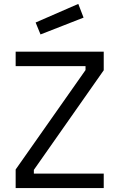

<svg xmlns="http://www.w3.org/2000/svg" viewBox="-20 -960 610 981"><path d="M60 -696H510V-601L153 -92V-73H510V1H60V-94L417 -602V-622H60ZM380 -940 407 -870 187 -784 162 -845Z"/></svg>

Font: TitilliumText22L 400 wt
Style: 400 wt
Weight: 400
Designer: Campivisivi
Foundry: Campivisivi
Version: 1.000